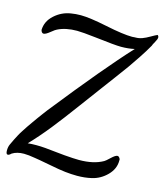

<svg xmlns="http://www.w3.org/2000/svg" viewBox="-114 -838 799 936"><g transform="rotate(15 285.5 -370.5)"><path d="M565 -753Q571 -749 571 -741Q571 -733 561.5 -716.5Q552 -700 551 -695Q533 -663 508 -625.5Q483 -588 467 -565.5Q451 -543 417 -497.5Q383 -452 372 -437Q347 -404 287.5 -323Q228 -242 182.5 -185Q137 -128 90 -79Q110 -81 133 -81Q155 -81 179 -79Q203 -77 233 -73.5Q263 -70 278 -69Q327 -65 352 -65Q426 -65 473 -92Q479 -95 499 -114Q519 -133 529 -133Q537 -133 543 -120Q543 -116 543 -112Q543 -71 511 -38.5Q479 -6 436 4Q402 12 363 12Q334 12 303 8.5Q272 5 226.5 -4Q181 -13 167 -15Q160 -16 142.5 -19Q125 -22 111.5 -23.5Q98 -25 86 -25Q51 -25 27 -10Q17 0 10 0Q1 0 1 -19Q1 -37 7 -50Q13 -64 20.5 -78.5Q28 -93 34 -104.5Q40 -116 51 -132.5Q62 -149 67 -157Q72 -165 85.5 -183.5Q99 -202 102.5 -207.5Q106 -213 122 -234Q138 -255 140 -258Q355 -529 475 -658Q444 -651 407 -651Q377 -651 277 -663Q207 -671 181 -671Q124 -671 84 -651Q78 -649 57 -632Q36 -615 26 -615Q16 -615 12 -630Q13 -674 48.5 -706Q84 -738 130 -745Q153 -749 179 -749Q224 -749 313 -730.5Q402 -712 447 -712Q454 -712 461 -713Q463 -713 464 -713Q481 -713 497.5 -719Q514 -725 534.5 -737Q555 -749 565 -753Z"/></g></svg>

Font: EptKazoo
Style: Medium
Weight: 500
Version: Version 001.000